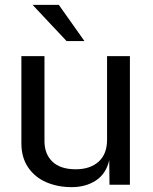

<svg xmlns="http://www.w3.org/2000/svg" viewBox="-20 -760 631 790"><path d="M68 -170V-529H163V-179.5Q163 -126 195.8 -94.8Q228.5 -63.5 291.5 -63.5Q351 -63.5 385.8 -94.8Q420.5 -126 420.5 -185V-529H514.5V0H430.5L429.5 -101Q416.5 -45 374.8 -17.5Q333 10 275 10Q217.5 10 170.5 -10.2Q123.5 -30.5 95.8 -71.2Q68 -112 68 -170ZM327.5 -591H254L114 -740H222Z"/></svg>

Font: 1883 Sans
Style: Regular
Weight: 400
Designer: 1883 Sans project is a fork of Public Sans.
Version: Version 1.009